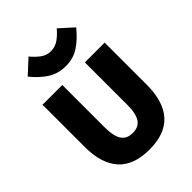

<svg xmlns="http://www.w3.org/2000/svg" viewBox="-252 -1007 1133 1133"><g transform="rotate(-45 314.5 -440.0)"><path d="M314.5 6.8Q183.6 6.8 119.4 -64.9Q55.2 -136.7 55.2 -275.4V-627H220.2V-273.9Q220.2 -225.1 230 -193.6Q239.7 -162.1 260.7 -147.2Q281.7 -132.3 314.5 -132.3Q347.7 -132.3 368.4 -147.2Q389.2 -162.1 398.9 -193.6Q408.7 -225.1 408.7 -273.9V-627H573.7V-275.4Q573.7 -136.7 509.8 -64.9Q445.8 6.8 314.5 6.8ZM314.5 -690.4Q252.4 -690.4 204.6 -720Q156.7 -749.5 110.8 -806.2L198.2 -886.7Q218.3 -861.3 247.6 -838.1Q276.9 -814.9 314.5 -814.9Q352.1 -814.9 382.6 -838.1Q413.1 -861.3 433.1 -886.7L518.6 -809.6Q472.7 -752.9 424.6 -721.7Q376.5 -690.4 314.5 -690.4Z"/></g></svg>

Font: Anaheim ExtraBold
Style: Regular
Weight: 800
Version: Version 2.001